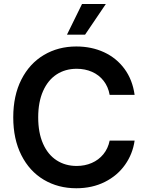

<svg xmlns="http://www.w3.org/2000/svg" viewBox="-20 -955 754 984"><path d="M373 -602.5Q314.5 -602.5 270 -573.5Q225.6 -544.4 200.7 -488.3Q175.8 -432.1 175.8 -353.5Q175.8 -274.4 200.7 -218.3Q225.6 -162.1 270.3 -133.3Q314.9 -104.5 373 -104.5Q415 -104.5 450.4 -119.9Q485.8 -135.3 509.8 -164.6Q533.7 -193.8 542 -234.4H669.9Q660.2 -166 620.8 -110.4Q581.5 -54.7 517.1 -22.5Q452.6 9.8 371.1 9.8Q277.8 9.8 204.3 -33.9Q130.9 -77.6 89.4 -159.9Q47.9 -242.2 47.9 -353.5Q47.9 -465.3 89.6 -547.4Q131.3 -629.4 204.8 -673.1Q278.3 -716.8 371.1 -716.8Q449.2 -716.8 513.2 -687.3Q577.1 -657.7 618.2 -601.8Q659.2 -545.9 669.9 -468.8H542Q534.7 -510.3 511.2 -540.5Q487.8 -570.8 451.9 -586.7Q416 -602.5 373 -602.5ZM400.4 -934.6H522.5L416 -777.3H323.2Z"/></svg>

Font: WEMIX Pretendard SemiBold
Style: Regular
Weight: 600
Designer: Base glyphs from Inter by Rasmus Andersson; Hangeul glyphs from Noto Sans CJK(Source Han Sans) by Jang Soo-young and Kan
Foundry: Kil Hyung-jin
Version: Version 1.000